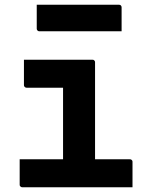

<svg xmlns="http://www.w3.org/2000/svg" viewBox="-20 -790 640 810"><path d="M246 -78V-137Q246 -156 246 -175.5Q246 -195 246 -214Q246 -235 246 -255.5Q246 -276 246 -296.5Q246 -317 246 -337.5Q246 -358 246 -379Q246 -400 246 -420H227Q204 -420 182 -420Q160 -420 137.5 -420Q115 -420 92 -420Q89 -420 86.5 -421.5Q84 -423 82.5 -425.5Q81 -428 81 -431Q81 -458 81 -484.5Q81 -511 81 -538Q130 -538 178.5 -538Q227 -538 274.5 -538Q322 -538 370 -538Q374 -538 376 -536.5Q378 -535 379.5 -533Q381 -531 381 -527Q381 -479 381 -432.5Q381 -386 381 -339.5Q381 -293 381 -248.5Q381 -204 381 -161Q381 -118 381 -78ZM63 -118H527Q532 -118 534 -116.5Q536 -115 537.5 -113Q539 -111 539 -107Q539 -89 539 -71.5Q539 -54 539 -36.5Q539 -19 539 0H74Q71 0 68.5 -1.5Q66 -3 64.5 -5Q63 -7 63 -11Q63 -30 63 -47.5Q63 -65 63 -82.5Q63 -100 63 -118ZM135 -770H482Q487 -770 490 -767Q493 -764 493 -759Q493 -742 493 -725.5Q493 -709 493 -692.5Q493 -676 493 -658H146Q143 -658 140.5 -659.5Q138 -661 136.5 -663.5Q135 -666 135 -669Q135 -687 135 -703.5Q135 -720 135 -736.5Q135 -753 135 -770Z"/></svg>

Font: RecMonoLinear Nerd Font Mono
Style: Bold
Weight: 700
Monospace: yes
Version: Version 1.085; ttfautohint (v1.8.4.7-5d5b);Nerd Fonts 3.2.1